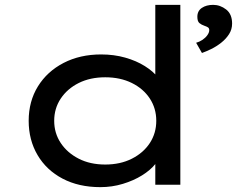

<svg xmlns="http://www.w3.org/2000/svg" viewBox="-20 -760 975 790"><path d="M393 10Q304 10 237.5 -25Q171 -60 134.5 -122Q98 -184 98 -263Q98 -343 136 -404.5Q174 -466 241.5 -501Q309 -536 396 -536Q449 -536 495 -523Q541 -510 576 -488Q611 -466 630 -441Q649 -416 649 -391L619 -389V-740H722V0H619V-139L639 -134Q639 -110 619 -85Q599 -60 564.5 -38.5Q530 -17 485.5 -3.5Q441 10 393 10ZM413 -83Q475 -83 522.5 -107Q570 -131 596.5 -171.5Q623 -212 623 -263Q623 -314 596.5 -354.5Q570 -395 522.5 -418.5Q475 -442 413 -442Q351 -442 304 -418.5Q257 -395 230 -354.5Q203 -314 203 -263Q203 -212 230 -171.5Q257 -131 304 -107Q351 -83 413 -83ZM811 -542 787 -584Q801 -588 813 -596Q825 -604 833 -615Q841 -626 841 -636Q841 -644 835.5 -647.5Q830 -651 821 -654Q809 -658 800.5 -665Q792 -672 792 -691Q792 -715 810.5 -727.5Q829 -740 857 -740Q886 -740 910.5 -721Q935 -702 935 -663Q935 -639 922.5 -619.5Q910 -600 890.5 -584.5Q871 -569 849.5 -558.5Q828 -548 811 -542Z"/></svg>

Font: Lexend Peta
Style: Regular
Weight: 400
Designer: Bonnie Shaver-Troup, Thomas Jockin
Foundry: Lexend
Version: Version 1.007